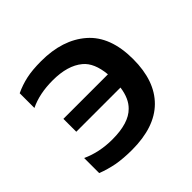

<svg xmlns="http://www.w3.org/2000/svg" viewBox="-141 -667 811 811"><g transform="rotate(-45 265.0 -261.5)"><path d="M486 -261Q486 -131 416.5 -62Q347 7 211 7Q162 7 121 0Q80 -8 44 -22V-112Q107 -83 184 -83Q282 -83 324 -126Q355 -156 363 -214H99V-291H365Q358 -366 319 -398Q271 -438 182 -438Q102 -438 45 -410V-498Q79 -514 115.5 -522Q152 -530 205 -530Q333 -530 409.5 -463.5Q486 -397 486 -261Z"/></g></svg>

Font: Kanit Cyrillic
Style: Regular
Weight: 400
Designer: Katatrad Team, Sasha Pavljenko
Foundry: CadsonDemak, Pavljenko + Design
Version: Version 1.002;Fontself Maker 3.5.7